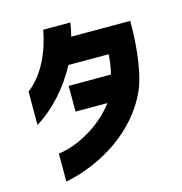

<svg xmlns="http://www.w3.org/2000/svg" viewBox="-122 -860 1017 1074"><g transform="rotate(-15 386.5 -323.0)"><path d="M130 -58V104C340 62 557 -70 651 -281C682 -351 708 -485 708 -672H366C372 -693 379 -728 382 -750H225C201 -622 146 -506 56 -437V-244C158 -306 248 -407 310 -523H543C541 -486 535 -447 526 -410H281V-261H466C368 -133 225 -70 130 -58Z"/></g></svg>

Font: コーポレート・ロゴ ver3 Bold
Style: Regular
Weight: 700
Designer: [KANA_main] LOGOTYPE.JP [Source Han Sans] Ryoko NISHIZUKA 西塚涼子 (kana, bopomofo & ideographs); Paul D. Hunt (Latin, Greek
Version: Version 12.001;FEAKit 1.0